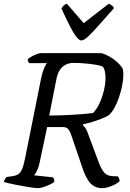

<svg xmlns="http://www.w3.org/2000/svg" viewBox="-30 -981 677 1001"><path d="M164.4 0Q158.6 0 141.4 -2.4Q124.2 -4.8 101.9 -8.5Q79.5 -12.3 57 -16.7Q34.5 -21.1 16.2 -25.4Q-2.1 -29.6 -10.1 -32.6Q-8.1 -42.3 -2.7 -49.5Q2.8 -56.8 4.5 -58.3L33.5 -62.3Q54.4 -65.3 66.2 -73.4Q78 -81.6 86 -101.3Q94 -121 101.5 -159.4L184.1 -571.6Q191.4 -606 200.5 -627Q209.6 -648 216.4 -652H121.4Q118.4 -656 116.5 -660.9Q114.6 -665.8 114.6 -672.4Q121.4 -678.9 134.6 -686.2Q147.9 -693.5 161.6 -698.7Q175.2 -704 181.2 -704H499.6Q521.9 -697.5 542.3 -685.4Q562.8 -673.4 579.8 -658.3Q596.9 -643.2 608.2 -625.8Q610.6 -620.6 611.9 -612.5Q613.1 -604.4 613.1 -593.1Q613.1 -565.9 606.7 -534Q600.3 -502 589.7 -471.3Q579.1 -440.5 565.1 -416.2Q551.1 -391.9 535.9 -379.4Q522.4 -371.4 499.7 -362.3Q477 -353.2 451.6 -345.4Q426.2 -337.6 402.6 -332.9L402.4 -328.3Q412.7 -318.3 418.8 -307.8Q424.8 -297.4 432.9 -273.1L482.8 -139.8Q496 -102.5 512.7 -82.2Q529.5 -62 565.8 -62H583.8Q588.8 -56.7 591.2 -49.3Q593.5 -41.9 593.5 -35.5Q573 -18.8 547 -9.4Q520.9 0 502.4 0Q465 0 440.6 -26.5Q416.2 -53 396.7 -115L342 -275.1Q335.7 -294.4 326.9 -306.5Q318 -318.7 295.8 -318.7H215.9L176.6 -133.5Q171.9 -109.7 163.4 -92.1Q154.9 -74.6 147.5 -67L246.6 -56.3Q248.6 -54.5 250.9 -47.9Q253.1 -41.3 253.1 -32.6Q236.1 -20.1 209.5 -10Q182.9 0 164.4 0ZM226.6 -378.5Q288.6 -379 350.2 -382.6Q411.9 -386.3 455.4 -392Q474.6 -412 489.1 -443.2Q503.5 -474.5 511.9 -510Q520.2 -545.4 520.2 -576.3Q520.2 -594.7 516.6 -609.6Q513 -624.4 506 -633.9Q489.4 -640.4 464 -644.3Q438.6 -648.2 409.8 -650.6Q381 -653 352.9 -653Q329.4 -653 311.2 -643.2Q293.1 -633.4 281.5 -615.3Q270 -597.1 265 -573.1ZM394 -770.1Q382.3 -770.1 366.5 -791.2Q350.6 -812.2 331.6 -850Q312.5 -887.9 290.1 -937.6Q295.9 -945.1 301.5 -951.7Q307.2 -958.2 318.7 -961.5L406.4 -860.4L536.9 -961.5Q548.8 -956.7 555.7 -950.8Q562.5 -944.9 563.5 -937.6Q519.6 -888.4 486.2 -850.5Q452.8 -812.6 430.2 -791.4Q407.6 -770.1 394 -770.1Z"/></svg>

Font: Texturina Medium
Style: Italic
Weight: 500
Italic angle: -11°
Designer: Guillermo Torres Carreño
Foundry: Omnibus-Type
Version: Version 1.002